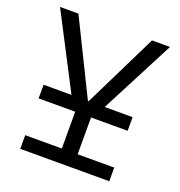

<svg xmlns="http://www.w3.org/2000/svg" viewBox="-127 -805 854 912"><g transform="rotate(20 300.0 -349.0)"><path d="M75 -69H260V-255H75V-324H216L22 -698H115L299 -324H303L487 -698H578L384 -324H525V-255H340V-69H525V0H75Z"/></g></svg>

Font: IBM Plaex Mono
Style: Regular
Weight: 400
Designer: Mike Abbink, Paul van der Laan, Pieter van Rosmalen
Foundry: Bold Monday
Version: Version 2.003